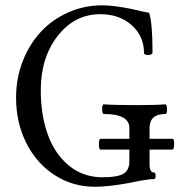

<svg xmlns="http://www.w3.org/2000/svg" viewBox="-20 -696 681 729"><path d="M340.8 13.2Q256.3 13.2 187.7 -31Q119.1 -75.2 80.1 -152.6Q41 -230 41 -325.2Q41 -398.9 66.4 -463.9Q91.8 -528.8 135.3 -575.4Q178.7 -622.1 239.3 -648.9Q299.8 -675.8 368.2 -675.8Q410.6 -675.8 479 -662.1Q533.2 -648.9 545.9 -647.9Q559.1 -610.8 559.1 -497.1Q559.1 -487.8 543.7 -487.3Q528.3 -486.8 526.9 -494.1Q526.9 -558.6 480.2 -600.3Q433.6 -642.1 360.8 -642.1Q263.7 -642.1 199.2 -559.8Q134.8 -477.5 134.8 -353Q134.8 -258.3 161.9 -184.1Q189 -109.9 242.7 -66.4Q296.4 -22.9 369.1 -22.9Q426.3 -22.9 448.7 -36.4Q471.2 -49.8 471.2 -84V-127.9H361.8Q355.5 -127.9 355.5 -148.4Q355.5 -168.9 361.8 -168.9H471.2V-210Q471.2 -263.2 374 -263.2Q368.2 -263.2 367.9 -281.5Q367.7 -299.8 374 -299.8Q416 -296.9 500 -296.9Q571.8 -296.9 607.9 -299.8Q613.8 -299.8 614 -281.5Q614.3 -263.2 607.9 -263.2Q547.9 -263.2 547.9 -210V-168.9H636.2Q639.6 -168.9 640.9 -158.7Q642.1 -148.4 640.4 -138.2Q638.7 -127.9 634.8 -127.9H547.9V-71.8Q547.9 -41 564.9 -41Q570.8 -41 570.8 -28.6Q570.8 -16.1 564.9 -16.1Q539.1 -16.1 469.2 -1Q388.7 13.2 340.8 13.2Z"/></svg>

Font: Junicode SmCond
Style: Regular
Weight: 400
Width: 4
Designer: Peter S. Baker
Version: Version 2.206